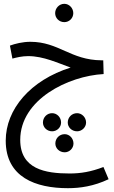

<svg xmlns="http://www.w3.org/2000/svg" viewBox="-20 -715 598 1006"><path d="M317 -599C343 -599 364 -620 364 -646C364 -672 343 -695 317 -695C290 -695 269 -672 269 -646C269 -620 290 -599 317 -599ZM336 271C399 271 471 261 549 224L522 160C457 185 403 194 345 194C217 194 86 171 86 18C86 -194 338 -317 523 -327L521 -399H512C350 -400 288 -496 139 -496C99 -496 59 -486 32 -476L45 -408C67 -414 96 -421 128 -421C208 -421 285 -384 350 -361C140 -295 10 -143 10 22C10 214 167 271 336 271ZM253 -27C279 -27 300 -48 300 -73C300 -100 279 -122 253 -122C226 -122 205 -100 205 -73C205 -48 226 -27 253 -27ZM384 -27C409 -27 431 -48 431 -73C431 -100 409 -122 384 -122C356 -122 335 -100 335 -73C335 -48 356 -27 384 -27ZM319 83C344 83 365 62 365 37C365 10 344 -12 319 -12C291 -12 270 10 270 37C270 62 291 83 319 83Z"/></svg>

Font: Noto Sans Arabic UI Cn
Style: Regular
Weight: 400
Width: 3
Designer: Monotype Design Team, Nadine Chahine and Nizar Qandah
Foundry: Monotype Imaging Inc.
Version: Version 2.010